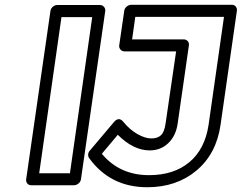

<svg xmlns="http://www.w3.org/2000/svg" viewBox="-20 -746 1006 799"><path d="M88.9 0 189.9 -700.2Q191.4 -710.9 200 -718Q208.5 -725.1 217.8 -725.1H396Q406.7 -725.1 413.1 -717Q419.4 -709 418 -700.2L316.9 0Q315.4 10.7 306.4 17.8Q297.4 24.9 288.1 24.9H109.9Q99.1 24.9 93.3 17.1Q87.4 9.3 88.9 0ZM143.1 -24.9H271L363.8 -674.8H235.8ZM351.1 -87.9Q346.2 -94.7 346.9 -103.5Q347.7 -112.3 353 -118.2L453.1 -236.8Q473.6 -261.7 492.2 -240.2Q520.5 -205.6 552.5 -187.7Q584.5 -169.9 609.9 -169.9Q635.7 -169.9 649.9 -183.3Q664.1 -196.8 668.9 -231L712.9 -532.2H498Q487.3 -532.2 481 -540.3Q474.6 -548.3 476.1 -557.1L497.1 -701.2Q498.5 -711.9 507.6 -719Q516.6 -726.1 525.9 -726.1H944.8Q955.6 -726.1 961.4 -718.3Q967.3 -710.4 965.8 -701.2L897.9 -227.1Q880.9 -106.4 797.9 -36.6Q714.8 33.2 592.8 33.2Q439 33.2 351.1 -87.9ZM403.8 -106Q478 -17.1 600.1 -17.1Q703.6 -17.1 768.3 -71.3Q833 -125.5 848.1 -227.1L912.1 -675.8H543L529.8 -582H745.1Q754.4 -582 761 -575Q767.6 -567.9 766.1 -557.1L719.2 -231Q711.9 -180.7 680.4 -150.4Q648.9 -120.1 603 -120.1Q535.2 -120.1 470.2 -185.1Z"/></svg>

Font: Trueno Bold Outline
Style: Italic
Weight: 700
Width: 6
Designer: Julieta Ulanovsky
Foundry: Julieta Ulanovsky
Version: Version 3.001b | FøM Fix